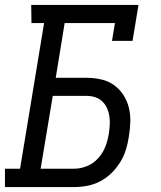

<svg xmlns="http://www.w3.org/2000/svg" viewBox="-30 -755 650 775"><path d="M-10 0V-74H51L148 -662H97L96 -735H529L505 -590H422L434 -662H231L195 -441H319Q349 -441 378 -434.5Q407 -428 429.5 -412Q452 -396 467.5 -372.5Q483 -349 490 -321Q497 -293 496 -263Q495 -233 490 -203Q486 -176 478 -150Q470 -124 455 -100Q440 -76 419.5 -56Q399 -36 374 -23Q349 -10 322.5 -5Q296 0 269 0ZM134 -74H269Q295 -74 321 -84.5Q347 -95 366 -116Q385 -137 395 -162.5Q405 -188 409 -214Q412 -232 413 -250.5Q414 -269 411.5 -286Q409 -303 402 -318.5Q395 -334 383 -345.5Q371 -357 354.5 -362.5Q338 -368 319 -368H183Z"/></svg>

Font: Iosevka Plex Etoile
Style: Italic
Weight: 400
Italic angle: -9°
Designer: Belleve Invis
Foundry: Belleve Invis
Version: Version 25.1.1; ttfautohint (v1.8.4)